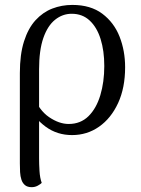

<svg xmlns="http://www.w3.org/2000/svg" viewBox="-20 -541 578 788"><path d="M110.2 227.2Q92.6 227.2 82.6 218.9Q72.5 210.5 68 196.6Q63.4 182.7 62.4 165.3Q61.5 147.9 61.5 129.8V-241.1Q61.5 -317.8 78.6 -371.4Q95.7 -425 125.7 -457.9Q155.8 -490.8 194.5 -505.8Q233.2 -520.8 276.9 -520.8Q351.8 -520.8 399.9 -484.7Q448 -448.5 470.8 -390.5Q493.5 -332.4 493.5 -265Q493.5 -180.5 464.7 -118Q435.8 -55.5 386.7 -21.1Q337.5 13.4 275.7 13.4Q214.5 13.4 167.7 -20.8Q121 -55.1 90.4 -112.2L116 -149.5Q140.2 -88.2 181.5 -60.2Q222.8 -32.2 261.8 -32.2Q310.6 -32.2 343.1 -64.1Q375.5 -96.1 391.8 -150.3Q408 -204.6 408 -269.8Q408 -332.8 392.8 -381Q377.6 -429.3 347.8 -456.9Q318.1 -484.5 274.2 -484.5Q236.7 -484.5 206.1 -460Q175.5 -435.5 157.9 -385.2Q140.4 -334.9 140.4 -256.4V109.3Q140.4 131.7 142.1 160.5Q143.8 189.3 151.2 209.5Q146.5 214.7 135 221Q123.6 227.2 110.2 227.2Z"/></svg>

Font: Arima Thin
Style: Regular
Weight: 100
Designer: Joana Correia and Natanael Gama
Foundry: NDISCOVER
Version: Version 1.101;gftools[0.9.23]